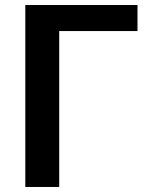

<svg xmlns="http://www.w3.org/2000/svg" viewBox="-20 -743 581 763"><path d="M526.4 -723.1V-619.6H215.3V0H80.6V-723.1Z"/></svg>

Font: Lato-SemiBold
Style: Bold
Weight: 500
Designer: Lukasz Dziedzic with Adam Twardoch and Botio Nikoltchev
Foundry: tyPoland Lukasz Dziedzic
Version: ""